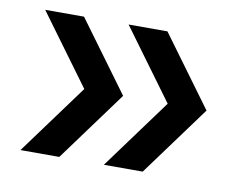

<svg xmlns="http://www.w3.org/2000/svg" viewBox="-56 -570 738 577"><g transform="rotate(10 313.5 -282.0)"><path d="M38.5 -68 195.5 -282 38.5 -496H157L314 -282L157 -68ZM293 -68 450 -282 293 -496H411.5L568.5 -282L411.5 -68Z"/></g></svg>

Font: Encode Sans Exp Md
Style: Regular
Weight: 500
Width: 7
Designer: Multiple Designers
Foundry: Impallari Type
Version: Version 3.002; ttfautohint (v1.8.3) -l 8 -r 50 -G 200 -x 14 